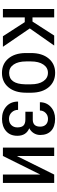

<svg xmlns="http://www.w3.org/2000/svg" viewBox="675 -1253 588 1978"><g transform="rotate(90 969.0 -264.0)"><path d="M208 -225.1H159.2V0H72.8V-528.3H159.2V-304.7H202.1L346.2 -528.3H449.2L272.9 -276.9L461.9 0H353.5Z M526.4 -288.6Q526.4 -403.8 582.3 -470.9Q638.2 -538.1 730 -538.1Q821.8 -538.1 877.7 -472.7Q933.6 -407.2 935.1 -294.4V-238.8Q935.1 -124 879.4 -57.1Q823.7 9.8 731 9.8Q639.2 9.8 583.7 -55.2Q528.3 -120.1 526.4 -231ZM612.8 -238.8Q612.8 -157.2 644.8 -110.6Q676.8 -64 731 -64Q845.2 -64 848.6 -229V-288.6Q848.6 -369.6 816.4 -416.7Q784.2 -463.9 730 -463.9Q676.8 -463.9 644.8 -416.7Q612.8 -369.6 612.8 -289.1Z M1370.6 -384.3Q1370.6 -348.6 1352.5 -318.8Q1334.5 -289.1 1301.3 -271.5Q1378.9 -239.7 1378.9 -148.4Q1378.9 -74.7 1330.8 -32.7Q1282.7 9.3 1204.1 9.3Q1126.5 9.3 1076.4 -35.4Q1026.4 -80.1 1026.4 -156.2H1111.8Q1111.8 -117.2 1138.2 -89.8Q1164.6 -62.5 1204.1 -62.5Q1244.1 -62.5 1268.3 -86.4Q1292.5 -110.4 1292.5 -148.4Q1292.5 -192.9 1272.7 -212.2Q1252.9 -231.4 1210.4 -231.4H1131.3V-307.6H1216.3Q1284.7 -310.1 1284.7 -383.8Q1284.7 -420.9 1263.4 -442.6Q1242.2 -464.4 1204.6 -464.4Q1168 -464.4 1143.3 -439.9Q1118.7 -415.5 1118.7 -380.9H1033.2Q1033.2 -449.7 1082 -493.7Q1130.9 -537.6 1204.6 -537.6Q1283.2 -537.6 1326.9 -497.6Q1370.6 -457.5 1370.6 -384.3Z M1778.3 -528.3H1864.3V0H1778.3V-385.3L1586.9 0H1500.5V-528.3H1586.9V-142.6Z"/></g></svg>

Font: Roboto Condensed
Style: Regular
Weight: 400
Designer: Google
Version: Version 2.001047; 2015